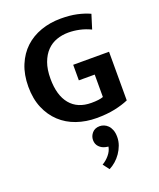

<svg xmlns="http://www.w3.org/2000/svg" viewBox="-173 -745 978 1183"><g transform="rotate(-20 315.5 -153.5)"><path d="M371 -641Q430 -641 476 -631Q522 -621 559 -604L530 -511Q495 -528 458 -536Q421 -544 385 -544Q344 -544 307.5 -531Q271 -518 244 -490Q217 -462 201 -418.5Q185 -375 185 -314Q185 -205 233.5 -146.5Q282 -88 372 -88Q424 -88 450 -98V-245H346V-347H581V-28Q542 -11 490 0Q438 11 371 11Q301 11 240.5 -10Q180 -31 135.5 -72.5Q91 -114 65.5 -174.5Q40 -235 40 -314Q40 -393 65.5 -454.5Q91 -516 135 -557Q179 -598 239.5 -619.5Q300 -641 371 -641ZM361 198Q336 193 319 175.5Q302 158 302 131Q302 105 320 84.5Q338 64 370 64Q383 64 397 69.5Q411 75 422.5 86.5Q434 98 441.5 117Q449 136 449 163Q449 191 439.5 217Q430 243 414.5 265.5Q399 288 379 305.5Q359 323 337 334L306 293Q332 278 352.5 253.5Q373 229 378 201Z"/></g></svg>

Font: Ek Mukta
Style: Bold
Weight: 700
Designer: Girish Dalvi and Yashodeep Gholap
Foundry: Ek Type
Version: Version 2.538;PS 1.002;hotconv 16.6.51;makeotf.lib2.5.65220;